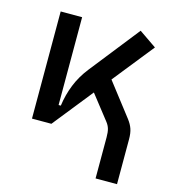

<svg xmlns="http://www.w3.org/2000/svg" viewBox="-108 -615 801 896"><g transform="rotate(15 293.0 -167.0)"><path d="M170.9 0 152.3 -93.3H191.4Q198.7 -147 218.3 -195.8Q237.8 -244.6 272.5 -288.6L460.9 -527.3L545.4 -469.2ZM77.1 0V-517.6H180.7V-52.2L170.9 0ZM436 192.9V-5.9Q436 -30.8 431.6 -46.1Q427.2 -61.5 416.5 -75.2L296.4 -228.5L369.1 -296.9L509.8 -114.7Q525.9 -93.8 532.7 -73.7Q539.6 -53.7 539.6 -24.4V192.9Z"/></g></svg>

Font: Cascadia Mono PL
Style: Regular
Weight: 400
Monospace: yes
Designer: Aaron Bell
Foundry: Saja Typeworks
Version: Version 2102.003